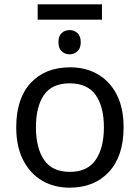

<svg xmlns="http://www.w3.org/2000/svg" viewBox="-20 -857 645 887"><path d="M451 -837V-766H154V-837ZM302 -718Q322 -718 337.5 -704.5Q353 -691 353 -662Q353 -634 337.5 -620Q322 -606 302 -606Q280 -606 265 -620Q250 -634 250 -662Q250 -691 265 -704.5Q280 -718 302 -718ZM551 -269Q551 -136 483.5 -63Q416 10 301 10Q230 10 174.5 -22.5Q119 -55 87 -117.5Q55 -180 55 -269Q55 -402 122 -474Q189 -546 304 -546Q377 -546 432.5 -513.5Q488 -481 519.5 -419.5Q551 -358 551 -269ZM146 -269Q146 -174 183.5 -118.5Q221 -63 303 -63Q384 -63 422 -118.5Q460 -174 460 -269Q460 -364 422 -418Q384 -472 302 -472Q220 -472 183 -418Q146 -364 146 -269Z"/></svg>

Font: Noto Sans Historical
Style: Regular
Weight: 400
Designer: Monotype Design Team
Foundry: Monotype Imaging Inc.
Version: Version 2.013; ttfautohint (v1.8.4.7-5d5b)